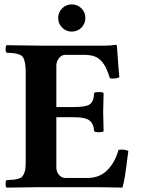

<svg xmlns="http://www.w3.org/2000/svg" viewBox="-20 -853 644 875"><path d="M263.2 -727.1Q245.1 -745.1 245.1 -771Q245.1 -796.9 263.2 -814.9Q281.2 -833 307.1 -833Q333 -833 351.1 -814.9Q369.1 -796.9 369.1 -771Q369.1 -745.1 351.1 -727.1Q333 -709 307.1 -709Q281.2 -709 263.2 -727.1ZM317.9 -365.2Q370.1 -365.2 388.7 -377.2Q407.2 -389.2 409.2 -429.2Q413.6 -433.6 430.7 -433.6Q447.8 -433.6 452.1 -429.2Q450.2 -369.6 450.2 -342.8Q450.2 -325.2 452.1 -254.9Q447.8 -250.5 430.7 -250.5Q413.6 -250.5 409.2 -254.9Q406.7 -289.6 387.5 -304.2Q368.2 -318.8 317.9 -318.8H236.8V-89.8Q236.8 -69.8 249 -55.9Q261.2 -42 277.8 -42H378.9Q433.1 -42 468.5 -76.9Q503.9 -111.8 520 -169.9Q529.8 -172.4 543.5 -170.9Q557.1 -169.4 564.9 -165Q562.5 -150.4 558.1 -113.8Q553.7 -77.1 549.1 -48.8Q544.4 -20.5 538.1 2Q447.8 0 399.9 0H165Q58.6 1 9.8 2Q5.4 -2.4 5.4 -15.1Q5.4 -27.8 9.8 -32.2Q30.3 -33.2 40.8 -34.2Q51.3 -35.2 63 -38.3Q74.7 -41.5 79.8 -46.9Q85 -52.2 89.8 -62.5Q94.7 -72.8 95.9 -86.7Q97.2 -100.6 97.2 -122.1V-522Q97.2 -547.4 94.5 -563Q91.8 -578.6 86.9 -588.6Q82 -598.6 70.1 -603.5Q58.1 -608.4 45.9 -610.1Q33.7 -611.8 9.8 -612.8Q5.4 -617.2 5.4 -629.9Q5.4 -642.6 9.8 -647L164.1 -645H459Q484.9 -645 507.8 -648.9Q512.2 -648.9 512.2 -646Q513.2 -643.1 514.9 -615.7Q516.6 -588.4 519.3 -553.5Q522 -518.6 523.9 -501Q506.3 -492.2 481 -496.1Q471.7 -524.9 463.6 -542.2Q455.6 -559.6 442.1 -574.7Q428.7 -589.8 409.7 -596.4Q390.6 -603 362.8 -603H277.8Q260.7 -603 248.8 -587.9Q236.8 -572.8 236.8 -554.2V-365.2Z"/></svg>

Font: Linux Libertine G
Style: Bold
Weight: 700
Designer: Philipp H. Poll
Foundry: Philipp H. Poll
Version: Version 5.0.3